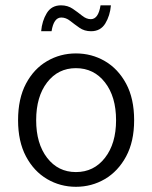

<svg xmlns="http://www.w3.org/2000/svg" viewBox="-20 -699 579 731"><path d="M269 12.2Q209.5 12.2 159.2 -17.3Q108.9 -46.9 78.9 -103.5Q48.8 -160.2 48.8 -241.2Q48.8 -323.7 78.9 -380.4Q108.9 -437 159.2 -466.3Q209.5 -495.6 269 -495.6Q329.1 -495.6 379.4 -466.3Q429.7 -437 460.2 -380.4Q490.7 -323.7 490.7 -241.2Q490.7 -160.2 460.2 -103.5Q429.7 -46.9 379.4 -17.3Q329.1 12.2 269 12.2ZM269 -43.9Q337.4 -43.9 379.6 -98.1Q421.9 -152.3 421.9 -241.2Q421.9 -331.1 379.6 -385.3Q337.4 -439.5 269 -439.5Q201.2 -439.5 159.4 -385.3Q117.7 -331.1 117.7 -241.2Q117.7 -152.3 159.4 -98.1Q201.2 -43.9 269 -43.9ZM136.7 -580.1Q140.1 -619.6 158.2 -649.2Q176.3 -678.7 212.4 -678.7Q237.8 -678.7 257.1 -665.5Q276.4 -652.3 292.7 -639.2Q309.1 -626 325.7 -626Q354.5 -626 362.8 -678.7H402.3Q398.9 -639.2 380.9 -609.6Q362.8 -580.1 326.7 -580.1Q301.3 -580.1 282.5 -593.3Q263.7 -606.4 247.3 -619.4Q231 -632.3 213.4 -632.3Q184.6 -632.3 176.3 -580.1Z"/></svg>

Font: Varta Light Light
Style: Regular
Weight: 300
Version: Version 1.004